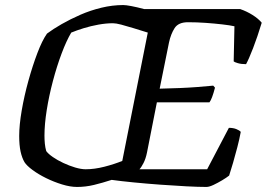

<svg xmlns="http://www.w3.org/2000/svg" viewBox="-20 -740 1056 760"><path d="M285 0Q258 0 225.5 -10Q193 -20 162.5 -35Q132 -50 109 -67Q86 -84 77 -98Q67 -115 61.5 -140Q56 -165 56 -202Q56 -245 66 -303Q76 -361 92.5 -420.5Q109 -480 128 -530Q147 -580 166 -607Q190 -625 224 -644.5Q258 -664 298 -681.5Q338 -699 381.5 -709.5Q425 -720 468 -720Q478 -720 499.5 -716Q521 -712 551 -704H931Q957 -695 980 -680.5Q1003 -666 1016 -650Q999 -594 982 -550Q965 -506 954 -486Q935 -486 921.5 -490Q908 -494 905 -497L908 -636Q890 -640 859.5 -643.5Q829 -647 794 -649.5Q759 -652 724 -652Q686 -652 671 -628.5Q656 -605 649 -572L612 -389Q655 -390 691.5 -391.5Q728 -393 760.5 -395.5Q793 -398 824 -401L831 -393Q825 -370 819.5 -355.5Q814 -341 809 -335H601L562 -137Q557 -112 548 -94.5Q539 -77 532 -70H800L886 -234Q903 -234 915.5 -229Q928 -224 933 -218Q928 -190 919.5 -157.5Q911 -125 902.5 -95.5Q894 -66 887 -45Q877 -37 859.5 -26.5Q842 -16 825 -8Q808 0 797 0Q766 0 717.5 -2.5Q669 -5 614.5 -9Q560 -13 509 -18Q458 -23 422 -28Q385 -16 352 -8Q319 0 285 0ZM319 -70Q354 -70 393 -80Q432 -90 464 -103L565 -611Q536 -620 508.5 -628.5Q481 -637 460 -642.5Q439 -648 427 -648Q400 -648 369.5 -642.5Q339 -637 311.5 -628.5Q284 -620 262 -611Q243 -579 224 -528.5Q205 -478 189.5 -419.5Q174 -361 165 -304.5Q156 -248 156 -203Q156 -187 157.5 -171.5Q159 -156 163 -142Q171 -131 189 -118.5Q207 -106 230.5 -95Q254 -84 277.5 -77Q301 -70 319 -70Z"/></svg>

Font: Texturina Medium 12pt Medium
Style: Italic
Weight: 500
Italic angle: -11°
Version: Version 1.002